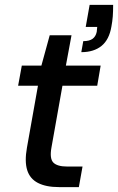

<svg xmlns="http://www.w3.org/2000/svg" viewBox="-20 -764 482 784"><path d="M221 0Q168 0 135 -17Q102 -34 91 -69.5Q80 -105 90 -161L135 -414H54L69 -496H149L183 -620H272L249 -496H391L377 -414H235L190 -161Q182 -116 198 -100Q214 -84 254 -84H317L302 0ZM312 -551 320 -596Q345 -596 358 -605.5Q371 -615 375 -634L377 -654H330L346 -744H442Q442 -717 440.5 -697Q439 -677 435 -656Q426 -602 394.5 -576.5Q363 -551 312 -551Z"/></svg>

Font: DM Sans 28pt Medium
Style: Italic
Weight: 500
Italic angle: -10°
Version: Version 4.004;gftools[0.9.30]